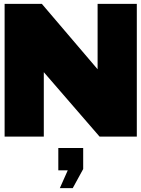

<svg xmlns="http://www.w3.org/2000/svg" viewBox="-20 -708 733 995"><path d="M689 0H496.1L207 -334V0H3.9V-688H196.8L485.8 -349.1V-688H689ZM411.1 168 356.9 267.1H290L331.1 174.8H282.2V59.1H411.1Z"/></svg>

Font: Archivo-RBTV
Style: Regular
Weight: 500
Designer: Hector Gatti
Foundry: Hector Gatti
Version: ""